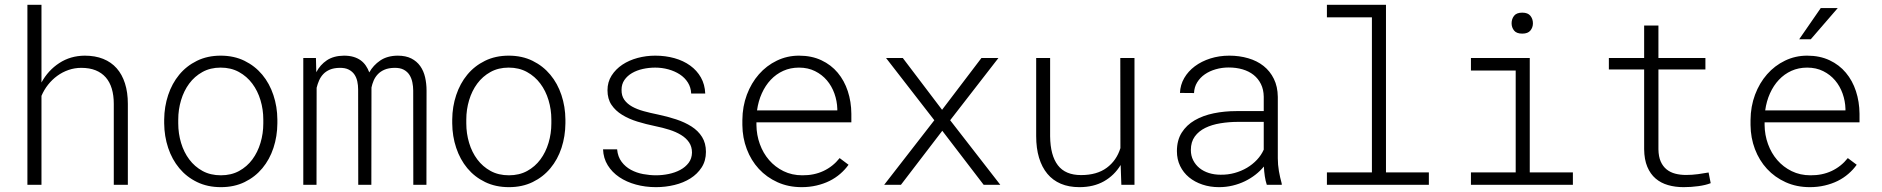

<svg xmlns="http://www.w3.org/2000/svg" viewBox="-20 -770 7841 800"><path d="M152.8 -426.3Q180.7 -477.1 227.1 -507.3Q273.4 -537.6 333 -538.1Q376.5 -538.1 409.9 -524.7Q443.4 -511.2 466.1 -485.6Q488.8 -460 500.7 -422.6Q512.7 -385.3 512.7 -337.4V0H454.1V-337.4Q454.1 -372.6 445.8 -400.4Q437.5 -428.2 420.7 -447.5Q403.8 -466.8 378.4 -477.1Q353 -487.3 318.8 -487.3Q291 -487.3 265.6 -478.5Q240.2 -469.7 218.8 -454.1Q197.3 -438.5 180.4 -417.2Q163.6 -396 152.8 -370.6V0H94.2V-750H152.8Z M664.1 -272Q664.6 -325.7 680.7 -374Q696.8 -422.4 726.8 -458.7Q756.8 -495.1 800.5 -516.6Q844.2 -538.1 899.4 -538.1Q955.1 -538.1 998.8 -516.6Q1042.5 -495.1 1072.8 -458.7Q1103 -422.4 1119.1 -374Q1135.3 -325.7 1135.7 -272V-255.9Q1135.3 -202.1 1119.4 -153.8Q1103.5 -105.5 1073.2 -69.1Q1043 -32.7 999.5 -11.5Q956.1 9.8 900.4 9.8Q844.7 9.8 801 -11.5Q757.3 -32.7 727.1 -69.1Q696.8 -105.5 680.7 -153.8Q664.6 -202.1 664.1 -255.9ZM722.7 -255.9Q722.7 -213.9 734.4 -174.8Q746.1 -135.7 768.6 -105.7Q791 -75.7 824 -57.6Q856.9 -39.6 900.4 -39.6Q943.4 -39.6 976.3 -57.6Q1009.3 -75.7 1031.5 -105.7Q1053.7 -135.7 1065.4 -174.8Q1077.1 -213.9 1077.1 -255.9V-272Q1077.1 -313.5 1065.4 -352.5Q1053.7 -391.6 1031.2 -421.6Q1008.8 -451.7 975.6 -470Q942.4 -488.3 899.4 -488.3Q856.4 -488.3 823.5 -470Q790.5 -451.7 768.3 -421.6Q746.1 -391.6 734.4 -352.5Q722.7 -313.5 722.7 -272Z M1296.4 -528.3 1297.9 -469.2Q1314 -500 1342 -518.8Q1370.1 -537.6 1413.1 -538.1Q1435.5 -538.1 1452.9 -533Q1470.2 -527.8 1482.9 -518.6Q1495.6 -509.3 1504.4 -496.3Q1513.2 -483.4 1518.6 -468.3Q1535.2 -498 1564.2 -517.8Q1593.3 -537.6 1636.7 -538.1Q1670.9 -538.1 1693.8 -526.4Q1716.8 -514.6 1731 -494.6Q1745.1 -474.6 1751.2 -448.2Q1757.3 -421.9 1757.3 -392.6L1756.8 0H1702.1L1701.7 -392.6Q1701.7 -409.7 1698.2 -426.8Q1694.8 -443.8 1686.3 -457.5Q1677.7 -471.2 1662.4 -479.5Q1647 -487.8 1623 -487.3Q1598.6 -486.8 1581.8 -479.5Q1564.9 -472.2 1554 -460.4Q1543 -448.7 1536.9 -434.3Q1530.8 -419.9 1527.8 -405.3L1527.3 0H1472.7L1472.2 -397.9Q1472.2 -414.6 1468.8 -430.7Q1465.3 -446.8 1456.8 -459.5Q1448.2 -472.2 1433.1 -480Q1418 -487.8 1394.5 -487.3Q1371.1 -486.8 1354.7 -480Q1338.4 -473.1 1327.4 -461.7Q1316.4 -450.2 1309.8 -435.3Q1303.2 -420.4 1299.3 -404.3L1298.8 0H1243.7V-528.3Z M1864.3 -272Q1864.7 -325.7 1880.9 -374Q1897 -422.4 1927 -458.7Q1957 -495.1 2000.7 -516.6Q2044.4 -538.1 2099.6 -538.1Q2155.3 -538.1 2199 -516.6Q2242.7 -495.1 2272.9 -458.7Q2303.2 -422.4 2319.3 -374Q2335.4 -325.7 2335.9 -272V-255.9Q2335.4 -202.1 2319.6 -153.8Q2303.7 -105.5 2273.4 -69.1Q2243.2 -32.7 2199.7 -11.5Q2156.2 9.8 2100.6 9.8Q2044.9 9.8 2001.2 -11.5Q1957.5 -32.7 1927.2 -69.1Q1897 -105.5 1880.9 -153.8Q1864.7 -202.1 1864.3 -255.9ZM1922.9 -255.9Q1922.9 -213.9 1934.6 -174.8Q1946.3 -135.7 1968.8 -105.7Q1991.2 -75.7 2024.2 -57.6Q2057.1 -39.6 2100.6 -39.6Q2143.6 -39.6 2176.5 -57.6Q2209.5 -75.7 2231.7 -105.7Q2253.9 -135.7 2265.6 -174.8Q2277.3 -213.9 2277.3 -255.9V-272Q2277.3 -313.5 2265.6 -352.5Q2253.9 -391.6 2231.4 -421.6Q2209 -451.7 2175.8 -470Q2142.6 -488.3 2099.6 -488.3Q2056.6 -488.3 2023.7 -470Q1990.7 -451.7 1968.5 -421.6Q1946.3 -391.6 1934.6 -352.5Q1922.9 -313.5 1922.9 -272Z M2863.3 -134.3Q2863.3 -158.7 2851.1 -176.8Q2838.9 -194.8 2817.6 -207.8Q2796.4 -220.7 2768.6 -229.5Q2740.7 -238.3 2709.5 -244.6Q2671.4 -252.4 2635.7 -263.4Q2600.1 -274.4 2572.3 -291.5Q2544.4 -308.6 2527.8 -333.3Q2511.2 -357.9 2511.2 -394Q2511.2 -428.2 2528.3 -455.1Q2545.4 -481.9 2573.2 -500.5Q2601.1 -519 2636.7 -528.6Q2672.4 -538.1 2710 -538.1Q2752.9 -538.1 2790.3 -527.6Q2827.6 -517.1 2855.7 -496.8Q2883.8 -476.6 2900.4 -447.3Q2917 -418 2918.5 -380.4H2859.9Q2858.9 -405.8 2846.2 -426Q2833.5 -446.3 2812.5 -460Q2791.5 -473.6 2764.9 -481Q2738.3 -488.3 2710 -488.3Q2683.6 -488.3 2658.4 -482.7Q2633.3 -477.1 2613.5 -465.6Q2593.8 -454.1 2581.8 -436.8Q2569.8 -419.4 2569.8 -396Q2569.3 -371.1 2581.3 -354.2Q2593.3 -337.4 2613.8 -325.9Q2634.3 -314.5 2661.9 -306.9Q2689.5 -299.3 2720.7 -293Q2760.7 -284.7 2797.1 -272.7Q2833.5 -260.7 2861.3 -242.9Q2889.2 -225.1 2905.3 -199.2Q2921.4 -173.3 2921.4 -137.2Q2921.4 -100.1 2903.6 -72.5Q2885.7 -44.9 2856.7 -26.6Q2827.6 -8.3 2790.3 0.7Q2752.9 9.8 2713.4 9.8Q2668.9 9.8 2629.6 -1Q2590.3 -11.7 2560.3 -32Q2530.3 -52.2 2512.2 -81.5Q2494.1 -110.8 2492.7 -147.9H2551.3Q2554.2 -116.7 2570.1 -95.7Q2585.9 -74.7 2609.1 -62.3Q2632.3 -49.8 2659.7 -44.7Q2687 -39.6 2713.4 -39.6Q2740.2 -39.6 2766.8 -45.2Q2793.5 -50.8 2814.7 -62.3Q2835.9 -73.7 2849.4 -91.6Q2862.8 -109.4 2863.3 -134.3Z M3320.3 9.8Q3265.1 9.8 3219.7 -10.7Q3174.3 -31.2 3141.8 -66.4Q3109.4 -101.6 3091.6 -148.7Q3073.7 -195.8 3073.2 -249V-270Q3073.7 -326.7 3092 -375.5Q3110.4 -424.3 3142.1 -460.4Q3173.8 -496.6 3216.8 -517.3Q3259.8 -538.1 3309.1 -538.1Q3361.8 -538.1 3402.3 -519Q3442.9 -500 3470.5 -467Q3498 -434.1 3512.5 -390.1Q3526.9 -346.2 3527.3 -295.9V-260.3H3131.8V-249Q3132.3 -207.5 3146 -169.7Q3159.7 -131.8 3184.6 -103Q3209.5 -74.2 3244.6 -56.9Q3279.8 -39.6 3322.8 -39.6Q3371.6 -39.1 3411.1 -57.6Q3450.7 -76.2 3478.5 -111.3L3515.6 -83.5Q3501 -63 3481 -45.7Q3460.9 -28.3 3436.3 -16.1Q3411.6 -3.9 3382.3 2.9Q3353 9.8 3320.3 9.8ZM3309.1 -488.3Q3273.4 -488.3 3243.7 -474.9Q3213.9 -461.4 3191.4 -437.5Q3168.9 -413.6 3154.3 -381.1Q3139.6 -348.6 3134.3 -310.1H3468.8V-316.4Q3467.8 -349.1 3456.8 -380.1Q3445.8 -411.1 3425.5 -435.1Q3405.3 -459 3376 -473.6Q3346.7 -488.3 3309.1 -488.3Z M3905.3 -312.5 4069.3 -528.3H4140.1L3939 -269L4147.9 0H4078.6L3906.2 -225.1L3733.9 0H3664.1L3873 -269L3671.9 -528.3H3741.7Z M4649.4 -82.5Q4623 -39.1 4579.8 -14.6Q4536.6 9.8 4477.5 9.8Q4433.6 9.8 4400.1 -4.4Q4366.7 -18.6 4344 -45.9Q4321.3 -73.2 4309.3 -112.8Q4297.4 -152.3 4297.4 -203.1V-528.3H4355.5V-202.1Q4356.4 -122.6 4387.7 -81.5Q4418.9 -40.5 4484.4 -40.5Q4550.3 -40.5 4591.3 -70.8Q4632.3 -101.1 4648.4 -152.8L4647.9 -528.3H4707V0H4652.3Z M5258.3 0Q5252.9 -16.1 5250 -35.9Q5247.1 -55.7 5246.1 -76.2Q5231 -57.6 5210.9 -42Q5190.9 -26.4 5167.2 -14.9Q5143.6 -3.4 5116.2 3.2Q5088.9 9.8 5059.1 9.8Q5022 9.8 4990 -1Q4958 -11.7 4934.3 -31.2Q4910.6 -50.8 4897.2 -78.4Q4883.8 -106 4883.8 -140.1Q4883.8 -185.5 4903.8 -217.3Q4923.8 -249 4958 -268.8Q4992.2 -288.6 5037.1 -297.9Q5082 -307.1 5131.3 -307.1H5245.6V-367.2Q5245.1 -397 5233.9 -419.7Q5222.7 -442.4 5203.4 -457.8Q5184.1 -473.1 5157.5 -481Q5130.9 -488.8 5099.6 -488.8Q5071.3 -488.8 5045.7 -481.4Q5020 -474.1 5000.2 -460.4Q4980.5 -446.8 4968.3 -427Q4956.1 -407.2 4955.1 -382.3L4896.5 -382.8Q4897.9 -416.5 4914.3 -444.8Q4930.7 -473.1 4958.5 -493.9Q4986.3 -514.6 5023.2 -526.4Q5060.1 -538.1 5102.1 -538.1Q5144 -538.1 5180.9 -527.3Q5217.8 -516.6 5244.9 -495.1Q5272 -473.6 5287.8 -441.4Q5303.7 -409.2 5304.2 -366.2V-110.4Q5304.2 -84 5308.8 -57.1Q5313.5 -30.3 5320.3 -5.9L5320.8 0ZM5065.4 -42Q5096.2 -41.5 5124.3 -49.3Q5152.3 -57.1 5175.8 -71Q5199.2 -85 5217.3 -104.2Q5235.4 -123.5 5245.6 -146.5V-262.2H5139.2Q5100.6 -262.2 5064.9 -256.3Q5029.3 -250.5 5002 -237.1Q4974.6 -223.6 4958.3 -201.2Q4941.9 -178.7 4941.9 -145Q4941.9 -121.1 4951.7 -102.1Q4961.4 -83 4978 -69.6Q4994.6 -56.2 5017.1 -49.1Q5039.6 -42 5065.4 -42Z M5508.8 -750H5754.9V-51.8H5933.6V0H5508.8V-51.8H5696.3V-697.8H5508.8Z M6108.9 -528.3H6354V-51.8H6533.7V0H6108.9V-51.8H6295.4V-476.1H6108.9ZM6278.3 -672.9Q6278.3 -690.9 6288.6 -704.1Q6298.8 -717.3 6322.8 -717.3Q6346.2 -717.3 6356.7 -704.1Q6367.2 -690.9 6367.2 -672.9Q6367.2 -655.8 6356.7 -642.8Q6346.2 -629.9 6322.8 -629.9Q6298.8 -629.9 6288.6 -642.8Q6278.3 -655.8 6278.3 -672.9Z M6890.1 -663.6V-528.3H7085.9V-480.5H6890.1V-147.9Q6890.6 -117.2 6899.7 -96.9Q6908.7 -76.7 6924.1 -64.2Q6939.5 -51.8 6960.2 -46.4Q6981 -41 7005.4 -41Q7029.8 -41 7055.4 -44.4Q7081.1 -47.9 7099.1 -51.3L7107.9 -6.8Q7086.9 1.5 7056.6 5.6Q7026.4 9.8 6995.1 9.8Q6960 9.8 6930.2 1.2Q6900.4 -7.3 6878.4 -26.1Q6856.4 -44.9 6843.8 -75Q6831.1 -105 6830.6 -148.4V-480.5H6683.6V-528.3H6830.6V-663.6Z M7521 9.8Q7465.8 9.8 7420.4 -10.7Q7375 -31.2 7342.5 -66.4Q7310.1 -101.6 7292.2 -148.7Q7274.4 -195.8 7273.9 -249V-270Q7274.4 -326.7 7292.7 -375.5Q7311 -424.3 7342.8 -460.4Q7374.5 -496.6 7417.5 -517.3Q7460.4 -538.1 7509.8 -538.1Q7562.5 -538.1 7603 -519Q7643.6 -500 7671.1 -467Q7698.7 -434.1 7713.1 -390.1Q7727.5 -346.2 7728 -295.9V-260.3H7332.5V-249Q7333 -207.5 7346.7 -169.7Q7360.4 -131.8 7385.3 -103Q7410.2 -74.2 7445.3 -56.9Q7480.5 -39.6 7523.4 -39.6Q7572.3 -39.1 7611.8 -57.6Q7651.4 -76.2 7679.2 -111.3L7716.3 -83.5Q7701.7 -63 7681.6 -45.7Q7661.6 -28.3 7637 -16.1Q7612.3 -3.9 7583 2.9Q7553.7 9.8 7521 9.8ZM7509.8 -488.3Q7474.1 -488.3 7444.3 -474.9Q7414.6 -461.4 7392.1 -437.5Q7369.6 -413.6 7355 -381.1Q7340.3 -348.6 7335 -310.1H7669.4V-316.4Q7668.5 -349.1 7657.5 -380.1Q7646.5 -411.1 7626.2 -435.1Q7606 -459 7576.7 -473.6Q7547.4 -488.3 7509.8 -488.3ZM7566.4 -736.3H7637.2L7524.9 -606.4H7476.6Z"/></svg>

Font: Roboto Mono Light
Style: Regular
Weight: 300
Designer: Google
Version: Version 2.000985; 2015; ttfautohint (v1.3)